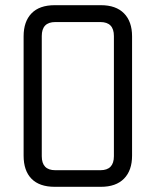

<svg xmlns="http://www.w3.org/2000/svg" viewBox="-20 -720 600 740"><path d="M367 -635H193Q141 -635 141 -581V-118Q141 -64 193 -64H367Q419 -64 419 -118V-581Q419 -635 367 -635ZM369 0H191Q132 0 101.5 -31Q71 -62 71 -120V-580Q71 -637 101.5 -668.5Q132 -700 191 -700H369Q427 -700 458 -668.5Q489 -637 489 -580V-120Q489 -63 458 -31.5Q427 0 369 0Z"/></svg>

Font: Strong
Style: Regular
Weight: 400
Designer: Roman Shchyukin (Gaslight Type Foundry)
Foundry: Cyreal (www.cyreal.org)
Version: Version 1.001